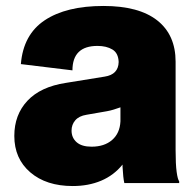

<svg xmlns="http://www.w3.org/2000/svg" viewBox="-20 -614 656 644"><path d="M224 10Q135 10 81.5 -36Q28 -82 28 -158Q28 -229 72 -276Q116 -323 201 -336L331 -357Q377 -364 378 -406Q377 -436 357 -448Q337 -460 307 -460Q223 -460 223 -378L50 -399Q58 -498 130 -546Q202 -594 327 -594Q446 -594 507.5 -545.5Q569 -497 569 -407V-111Q569 -63 572.5 -37.5Q576 -12 581 -6V0H397Q393 -17 391 -55V-62Q362 -26 319.5 -8Q277 10 224 10ZM287 -122Q330 -122 356 -144.5Q382 -167 384 -207V-254Q373 -250 361.5 -246.5Q350 -243 339 -241L270 -229Q245 -225 232.5 -210.5Q220 -196 220 -176Q220 -152 237 -137Q254 -122 287 -122Z"/></svg>

Font: BDO Grotesk Black
Style: Regular
Weight: 900
Designer: Deni Anggara
Foundry: Lokal Container
Version: Version 2.000